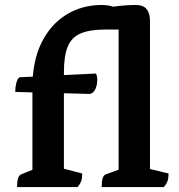

<svg xmlns="http://www.w3.org/2000/svg" viewBox="-20 -754 723 774"><path d="M48.7 0Q48.7 -44.4 64.7 -50.9L121.7 -73.9L110.7 -58.6V-402.4Q110.7 -507.2 147 -581.1Q183.2 -655 246.7 -694.5Q310.2 -734 390.7 -734Q428.7 -734 451.4 -718.8Q474.1 -703.5 474.1 -678Q474.1 -667.8 470.9 -656.3Q467.8 -644.7 462 -635H406Q342 -635 305.2 -619.3Q268.5 -603.6 253.1 -566.2Q237.6 -528.8 237.6 -461.4V-55.7L222.8 -77.7L311.5 -54.6Q311.5 -36.4 307.5 -24.6Q303.6 -12.9 292.6 0ZM343.6 -375.3 41.4 -383.4Q41.4 -402.4 45.8 -419.5Q50.2 -436.6 58.6 -442.5L366.7 -457.6Q369.7 -451.7 370.9 -445.9Q372.1 -440 372.1 -433.6Q372.1 -411.3 364.7 -395.4Q357.3 -379.5 343.6 -375.3ZM390 0Q390 -24.2 394 -36Q398 -47.9 406 -50.9L469.2 -73.9L458.2 -58.6V-671.3L470.2 -656.3L405.5 -670.9Q390 -674.8 390 -720.3Q428 -726.2 460.6 -730.1Q493.3 -734 528.3 -734Q584.6 -734 584.6 -669.7V-61.9L572.6 -75.8L659.5 -54.6Q659.5 -36.4 655.5 -24.6Q651.6 -12.9 640.6 0Z"/></svg>

Font: Pitagon Serif
Style: Regular
Weight: 400
Designer: Travis Tran
Foundry: Pitagon
Version: Version 1.000;gftools[0.9.26]